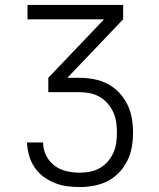

<svg xmlns="http://www.w3.org/2000/svg" viewBox="-20 -540 640 775"><path d="M302 215Q276 215 250 211.5Q224 208 199.5 198Q175 188 154 172Q133 156 118.5 134Q104 112 97 86.5Q90 61 89 35H154Q154 62 166 87Q178 112 200 128.5Q222 145 248.5 151Q275 157 302 157Q323 157 343.5 153Q364 149 382.5 138.5Q401 128 415 112Q429 96 437.5 77Q446 58 449 37Q452 16 452 -5Q452 -26 449 -47Q446 -68 437 -87.5Q428 -107 414 -123Q400 -139 381.5 -149.5Q363 -160 342 -164Q321 -168 300 -168H175V-226L400 -462H91V-520H477V-462L252 -226H300Q329 -226 358.5 -220.5Q388 -215 414 -201.5Q440 -188 460.5 -166.5Q481 -145 494 -118.5Q507 -92 512 -63Q517 -34 517 -4Q517 25 512 53.5Q507 82 494 108.5Q481 135 460.5 156.5Q440 178 414.5 191Q389 204 360 209.5Q331 215 302 215Z"/></svg>

Font: Iosevka Aile Light
Style: Regular
Weight: 300
Designer: Belleve Invis
Foundry: Belleve Invis
Version: Version 27.3.5; ttfautohint (v1.8.4)